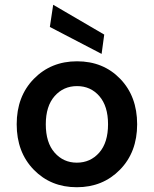

<svg xmlns="http://www.w3.org/2000/svg" viewBox="-20 -773 645 805"><path d="M303 -516Q413 -516 484 -442.5Q555 -369 555 -252Q555 -135 483 -61.5Q411 12 302 12Q193 12 121.5 -61.5Q50 -135 50 -252Q50 -369 122 -442.5Q194 -516 303 -516ZM302 -91Q359 -91 396 -133Q433 -175 433 -252Q433 -328 396.5 -370Q360 -412 303 -412Q246 -412 209 -370Q172 -328 172 -252Q172 -175 209 -133Q246 -91 302 -91ZM406 -547 189 -660 203 -753 417 -628Z"/></svg>

Font: AWOL-DM SemiBold
Style: Regular
Weight: 600
Designer: Colophon Foundry, Jonny Pinhorn, Mikhail Sharanda
Foundry: Colophon Foundry
Version: Version 1.000;Glyphs 3.2.3 (3260)